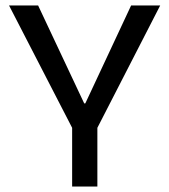

<svg xmlns="http://www.w3.org/2000/svg" viewBox="-20 -680 617 700"><path d="M243 0V-214L13 -660H119L287 -303H291L458 -660H564L335 -214V0Z"/></svg>

Font: Bricolage Grotesque 20pt
Style: Regular
Weight: 400
Version: Version 1.001;gftools[0.9.33.dev8+g029e19f]